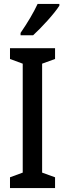

<svg xmlns="http://www.w3.org/2000/svg" viewBox="-20 -960 332 980"><path d="M283 -931V-940H172C151 -895 122 -846 85 -792V-780H149C191 -818 258 -891 283 -931ZM261 0V-55L195 -79V-635L261 -659V-714H31V-659L96 -635V-79L31 -55V0Z"/></svg>

Font: Noto Sans Malayalam ExtraCondensed Medium
Style: Regular
Weight: 500
Width: 2
Designer: Jelle Bosma - Monotype Design Team
Foundry: Monotype Imaging Inc.
Version: Version 2.104